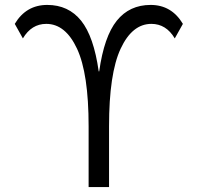

<svg xmlns="http://www.w3.org/2000/svg" viewBox="-20 -760 803 780"><path d="M383 -470Q403 -612 454.5 -676Q506 -740 592 -740Q677 -740 723 -663L690 -604Q655 -663 595 -663Q517 -663 470 -562Q423 -461 423 -247V0H340V-247Q340 -461 293 -562Q246 -663 168 -663Q108 -663 73 -604L40 -663Q86 -740 172 -740Q258 -740 309.5 -676Q361 -612 381 -470Z"/></svg>

Font: M PLUS 1p
Style: Regular
Weight: 400
Version: Version 1.062